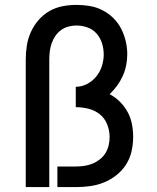

<svg xmlns="http://www.w3.org/2000/svg" viewBox="-20 -763 640 783"><path d="M85 0V-520Q85 -549 89.5 -577.5Q94 -606 106 -632.5Q118 -659 137 -681Q156 -703 181 -717.5Q206 -732 234.5 -737.5Q263 -743 292 -743Q319 -743 346 -738.5Q373 -734 397.5 -721.5Q422 -709 441.5 -690Q461 -671 473.5 -647Q486 -623 492.5 -596Q499 -569 499 -542Q499 -519 494.5 -496.5Q490 -474 480.5 -453Q471 -432 457.5 -413.5Q444 -395 427 -379Q450 -367 469 -348Q488 -329 500.5 -306Q513 -283 518 -257Q523 -231 523 -205Q523 -175 516.5 -146Q510 -117 494 -92Q478 -67 454.5 -48.5Q431 -30 404 -19Q377 -8 347.5 -4Q318 0 289 0H214V-84H289Q306 -84 323.5 -86.5Q341 -89 357 -95.5Q373 -102 387 -113Q401 -124 410 -138.5Q419 -153 423 -170Q427 -187 427 -205Q427 -231 417 -256Q407 -281 387 -297Q367 -313 341 -319.5Q315 -326 289 -326V-409Q313 -409 335 -420.5Q357 -432 372.5 -451Q388 -470 395.5 -493.5Q403 -517 403 -541Q403 -564 396 -586.5Q389 -609 374 -626Q359 -643 337 -651Q315 -659 292 -659Q275 -659 258.5 -654.5Q242 -650 228.5 -640Q215 -630 205.5 -616Q196 -602 190.5 -586Q185 -570 183 -553.5Q181 -537 181 -520V0Z"/></svg>

Font: Iosevka Fixed Curly Md Ex
Style: Regular
Weight: 500
Width: 7
Monospace: yes
Designer: Belleve Invis
Foundry: Belleve Invis
Version: Version 30.1.2